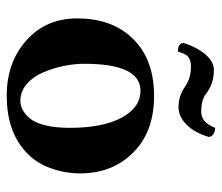

<svg xmlns="http://www.w3.org/2000/svg" viewBox="-66 -606 682 591"><g transform="rotate(90 275.5 -311.0)"><path d="M325.2 -588.9Q357.4 -588.9 374 -631.8Q385.3 -631.8 393.6 -626.2Q401.9 -620.6 401.9 -611.8Q389.2 -568.8 364.3 -543.9Q339.4 -519 311 -519Q273.9 -519 246.1 -540Q220.2 -557.1 188 -557.1Q178.2 -557.1 172.4 -556.2Q166.5 -555.2 159.7 -551.5Q152.8 -547.9 147.9 -539.3Q143.1 -530.8 139.2 -517.1Q112.8 -517.1 112.8 -535.2Q125.5 -575.2 147.9 -601.6Q170.4 -627.9 195.8 -627.9Q239.3 -627.9 270 -603Q288.1 -588.9 325.2 -588.9ZM259.8 -401.9Q176.8 -401.9 176.8 -229Q176.8 -199.2 183.3 -166.7Q189.9 -134.3 202.9 -103.3Q215.8 -72.3 238.8 -52.2Q261.7 -32.2 291 -32.2Q305.7 -32.2 319.3 -39.6Q333 -46.9 345.9 -62.7Q358.9 -78.6 366.5 -109.9Q374 -141.1 374 -184.1Q374 -285.6 342.8 -343.8Q311.5 -401.9 259.8 -401.9ZM37.1 -207Q37.1 -307.6 91.8 -370.1Q156.2 -443.8 275.9 -443.8Q385.3 -443.8 449.7 -379.9Q514.2 -315.9 514.2 -215.8Q514.2 -169.4 497.8 -124Q481.4 -78.6 445.8 -46.9Q382.3 9.8 274.9 9.8Q172.9 9.8 105 -50.5Q37.1 -110.8 37.1 -207Z"/></g></svg>

Font: Linux Libertine G
Style: Bold
Weight: 700
Designer: Philipp H. Poll
Foundry: Philipp H. Poll
Version: Version 5.0.3